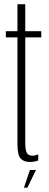

<svg xmlns="http://www.w3.org/2000/svg" viewBox="-20 -742 226 886"><path d="M117.5 5.5Q138 5.5 156.5 -1.5V-30Q143.5 -23.5 129 -23.5Q112.5 -23.5 104.5 -35Q96.5 -46.5 96.5 -88V-569.5H170.5V-598H96.5V-722.5H60.5V-598H7V-569.5H60.5V-76.5Q60.5 -26 75.5 -10.2Q90.5 5.5 117.5 5.5ZM90.5 124H106.5L146 42.5H118Z"/></svg>

Font: Anybody ExtraCondensed ExtraLight
Style: Regular
Weight: 250
Width: 2
Version: Version 1.113;gftools[0.9.25]